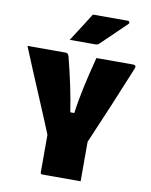

<svg xmlns="http://www.w3.org/2000/svg" viewBox="-100 -1010 849 1083"><g transform="rotate(10 325.0 -469.0)"><path d="M438 0H219Q208 0 208 -11V-226Q190 -270 166 -327.5Q142 -385 115 -448.5Q88 -512 61 -577Q34 -642 10 -700H227Q235 -700 239.5 -697Q244 -694 248 -683Q270 -598 286.5 -519Q303 -440 313 -373H336Q345 -443 363 -526Q381 -609 405 -700H615Q636 -700 628 -679Q584 -571 535 -454Q486 -337 438 -226ZM343 -938H544Q550 -938 552.5 -932Q555 -926 550 -921Q524 -896 503.5 -876Q483 -856 460.5 -834.5Q438 -813 406 -782Q399 -775 385 -775H239Q266 -817 291 -856Q316 -895 343 -938Z"/></g></svg>

Font: Recursive Sn Lnr St Blk
Style: Regular
Weight: 900
Version: Version 1.079;hotconv 1.0.112;makeotfexe 2.5.65598; ttfautoh